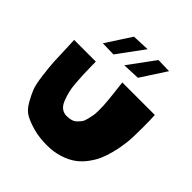

<svg xmlns="http://www.w3.org/2000/svg" viewBox="-190 -860 964 964"><g transform="rotate(45 292.5 -377.5)"><path d="M206 -587 129 -589 216 -723 309 -727ZM386 -727 463 -725 376 -591 283 -587ZM292 -28Q238 -28 196 -39.5Q154 -51 126 -66Q98 -81 78 -116Q58 -151 47.5 -177.5Q37 -204 30 -259.5Q23 -315 21 -349Q19 -383 17 -455Q16 -484 15 -499H169Q169 -490 169.5 -458.5Q170 -427 171 -405.5Q172 -384 174.5 -350.5Q177 -317 183 -294Q189 -271 198 -248Q207 -225 222.5 -213.5Q238 -202 258 -202Q276 -202 290 -206Q304 -210 314 -219.5Q324 -229 331.5 -239Q339 -249 343 -266Q347 -283 350 -296.5Q353 -310 353 -332Q353 -354 352.5 -368.5Q352 -383 349.5 -408Q347 -433 345.5 -446.5Q344 -460 341 -485Q338 -508 337 -519H568Q570 -491 570 -427.5Q570 -364 567 -332Q564 -309 561 -289Q558 -269 549.5 -236.5Q541 -204 529.5 -177.5Q518 -151 496.5 -122Q475 -93 448 -73.5Q421 -54 381 -41Q341 -28 292 -28Z"/></g></svg>

Font: LONDON PRESLEY
Style: Regular
Weight: 400
Version: Version 001.000